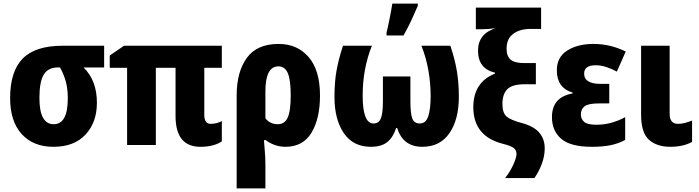

<svg xmlns="http://www.w3.org/2000/svg" viewBox="-20 -802 3866 1062"><path d="M516 -234Q516 -357 442 -429H556V-549H326Q176 -549 106 -478.5Q36 -408 36 -259Q36 -131 100 -60.5Q164 10 276 10Q390 10 453 -57.5Q516 -125 516 -234ZM198 -260Q198 -351 222.5 -390Q247 -429 300 -429H312Q333 -391 344 -351Q355 -311 355 -258Q355 -115 277 -115Q198 -115 198 -260Z M1145 -117Q1110 -117 1110 -167V-427H1207V-549H666L587 -495V-427H683V0H842V-427H951V-160Q951 10 1089 10Q1162 10 1207 -20V-132Q1177 -117 1145 -117Z M1520 -435Q1555 -435 1571.5 -398.5Q1588 -362 1588 -274Q1588 -187 1571 -151Q1554 -115 1517 -115Q1473 -115 1448 -148V-297Q1448 -435 1520 -435ZM1750 -274Q1750 -413 1687.5 -486Q1625 -559 1521 -559Q1401 -559 1345 -481.5Q1289 -404 1289 -274V240H1448V105Q1448 70 1444.5 31Q1441 -8 1440 -27H1450Q1470 -11 1498.5 -0.5Q1527 10 1559 10Q1656 10 1703 -68Q1750 -146 1750 -274Z M2471 -549H2311Q2337 -484 2349.5 -413Q2362 -342 2362 -270Q2362 -200 2349 -159.5Q2336 -119 2302 -119Q2271 -119 2260.5 -146.5Q2250 -174 2250 -243V-379H2098V-243Q2098 -175 2086.5 -147Q2075 -119 2046 -119Q1986 -119 1986 -273Q1986 -422 2037 -549H1877Q1852 -472 1841 -409Q1830 -346 1830 -266Q1830 -142 1881.5 -66Q1933 10 2031 10Q2090 10 2122.5 -16.5Q2155 -43 2171 -94H2177Q2209 10 2316 10Q2414 10 2466 -65.5Q2518 -141 2518 -266Q2518 -344 2507 -409.5Q2496 -475 2471 -549ZM2118 -606H2212Q2236 -648 2255.5 -690Q2275 -732 2291 -770V-782H2150Q2146 -754 2135.5 -701.5Q2125 -649 2118 -621Z M2598 -209Q2598 -49 2760 -7Q2808 5 2822.5 17.5Q2837 30 2837 50Q2837 69 2819.5 108Q2802 147 2774 183H2936Q2962 145 2977.5 102.5Q2993 60 2993 19Q2993 -88 2868 -121Q2804 -138 2781.5 -158Q2759 -178 2759 -227Q2759 -281 2786 -308.5Q2813 -336 2882 -336H2944V-453H2881Q2826 -453 2804 -472.5Q2782 -492 2782 -533Q2782 -588 2819 -615Q2856 -642 2914 -642H2973V-760H2612V-640H2637Q2680 -640 2720 -646Q2624 -614 2624 -522Q2624 -422 2718 -400V-395Q2598 -347 2598 -209Z M3350 -338H3303Q3211 -338 3211 -395Q3211 -441 3275 -441Q3304 -441 3333 -431.5Q3362 -422 3392 -406L3441 -517Q3356 -559 3263 -559Q3175 -559 3117.5 -522.5Q3060 -486 3060 -413Q3060 -316 3147 -290V-285Q3033 -265 3033 -154Q3033 -79 3084 -34.5Q3135 10 3254 10Q3315 10 3358 1Q3401 -8 3438 -28V-154Q3406 -136 3365 -124Q3324 -112 3279 -112Q3229 -112 3211 -128Q3193 -144 3193 -169Q3193 -198 3213.5 -214Q3234 -230 3293 -230H3350Z M3684 -549H3526V-169Q3526 -68 3569.5 -29Q3613 10 3687 10Q3759 10 3808 -17V-135Q3787 -127 3768.5 -122Q3750 -117 3730 -117Q3684 -117 3684 -172Z"/></svg>

Font: Noto Sans Display SemiCondensed Extra
Style: Regular
Weight: 800
Width: 4
Designer: Monotype Design Team
Foundry: Monotype Imaging Inc.
Version: Version 1.900